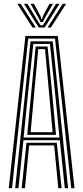

<svg xmlns="http://www.w3.org/2000/svg" viewBox="-20 -989 438 1009"><path d="M25.9 0 113.7 -800H283.9L371.6 0H354.4L269.2 -786.1H128.4L43.1 0ZM93.9 0 119.1 -238.7H278.4L303.7 0H286.4L264.6 -224.9H133L111.2 0ZM59.7 0 140.4 -771.9H257.1L337.8 0H320.5L294.3 -252.2H103.2L77 0ZM104 -266.1H292.5L270 -494.1L242.5 -758H155.1L126.9 -494.1ZM123.1 -280.3 143.4 -494.1 167.3 -744.6H230.2L254.6 -494.1L274.4 -280.3ZM141 -294.2H256.5L238.4 -494.1L216.6 -730.7H181L159.2 -494.1ZM70.7 -969.2H88.6L168.3 -844.4H150.8ZM105.7 -969.2H124L177.1 -881.4L193.4 -855.9H205L221.1 -881.3L274.3 -969.2H292.6L214.9 -844.4H183.4ZM140.2 -969.2H158.5L193.2 -903.6L196.6 -890.2H201.8L205.1 -903.6L240.1 -969.2H258.4L215.8 -894.3L205.4 -873.2H193L182.7 -894.3ZM309.6 -969.2H327.5L247.4 -844.4H229.9Z"/></svg>

Font: Big Shoulders Inline Text SC Thin
Style: Regular
Weight: 100
Designer: Patric King
Foundry: XO Type Co
Version: Version 2.002